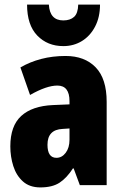

<svg xmlns="http://www.w3.org/2000/svg" viewBox="-20 -807 534 837"><path d="M266 -563Q349 -563 397 -513.5Q445 -464 445 -363V0H328L301 -73H298Q271 -31 239.5 -10.5Q208 10 156 10Q109 10 80 -16Q51 -42 38 -83Q25 -124 25 -169Q25 -258 72.5 -301.5Q120 -345 211 -349L283 -352V-366Q283 -434 230 -434Q183 -434 111 -393L69 -513Q110 -537 159.5 -550Q209 -563 266 -563ZM253 -245Q187 -242 187 -176Q187 -119 226 -119Q250 -119 266.5 -141Q283 -163 283 -198V-247ZM416 -787Q416 -732 394.5 -691Q373 -650 337 -628Q301 -606 256 -606Q187 -606 142.5 -652Q98 -698 98 -787H193Q197 -718 256 -718Q286 -718 303 -733.5Q320 -749 321 -787Z"/></svg>

Font: Noto Sans Kannada ExtraCondensed Black
Style: Regular
Weight: 900
Width: 2
Designer: Jelle Bosma - Monotype Design Team
Foundry: Monotype Imaging Inc.
Version: Version 2.005; ttfautohint (v1.8.4.7-5d5b)